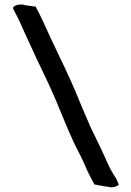

<svg xmlns="http://www.w3.org/2000/svg" viewBox="-20 -754 575 840"><path d="M37 -717 52 -688C67 -659 81 -626 95 -595L120 -541C141 -493 183 -410 204 -362C236 -292 263 -218 295 -148C311 -111 333 -74 349 -37C362 -5 377 24 393 53H394L435 61L453 63C470 69 491 63 500 54H499C497 45 493 37 489 29V28C470 1 455 -29 441 -62L434 -77C417 -116 395 -157 377 -196C359 -239 340 -280 323 -323C289 -408 240 -506 201 -589C180 -635 159 -683 136 -725H135L91 -731C72 -739 41 -732 37 -720Z"/></svg>

Font: Hussar Pisanka
Style: Sbd
Weight: 600
Designer: Robert Jablonski
Foundry: Cannot Into Space Fonts
Version: Version 1.070